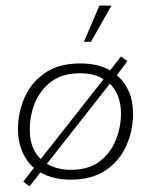

<svg xmlns="http://www.w3.org/2000/svg" viewBox="-20 -630 537 684"><path d="M85 34 63 17 101 -32Q74 -55 59 -90.5Q44 -126 44 -169Q44 -229 67.5 -282.5Q91 -336 140 -370Q189 -404 266 -404Q297 -404 324 -398Q351 -392 372 -379L411 -429L434 -412L396 -362Q424 -339 439 -304.5Q454 -270 454 -225Q454 -166 430.5 -112Q407 -58 357.5 -24Q308 10 231 10Q201 10 173.5 3.5Q146 -3 124 -16ZM86 -168Q86 -132 97 -105Q108 -78 129 -60L117 -53L357 -358L354 -345Q336 -357 314.5 -363Q293 -369 265 -369Q202 -369 162.5 -339Q123 -309 104.5 -263.5Q86 -218 86 -168ZM138 -35 141 -50Q160 -38 182.5 -31.5Q205 -25 232 -25Q296 -25 335 -55Q374 -85 392.5 -131Q411 -177 411 -226Q411 -262 399.5 -289.5Q388 -317 368 -335L378 -340ZM279 -481 334 -610H377L304 -481Z"/></svg>

Font: Rokkitt SemiBold ExtraLight
Style: Italic
Weight: 250
Italic angle: -9°
Version: Version 3.103